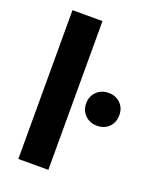

<svg xmlns="http://www.w3.org/2000/svg" viewBox="-137 -806 706 884"><g transform="rotate(20 215.5 -364.5)"><path d="M62.9 -729H209.9V0H62.9ZM268.7 -347.7Q268.7 -382.1 291.6 -405.1Q314.6 -428 350.4 -428Q386.1 -428 408.6 -405.5Q431 -383 431 -347.8Q431 -312.6 408.6 -290Q386.1 -267.4 350.4 -267.4Q314.6 -267.4 291.6 -290.4Q268.7 -313.3 268.7 -347.7Z"/></g></svg>

Font: Mona Sans VF XLt
Style: Regular
Weight: 200
Designer: Deni Anggara
Foundry: GitHub
Version: Version 2.000;Glyphs 3.2.3 (3260)